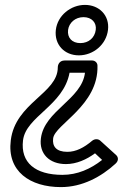

<svg xmlns="http://www.w3.org/2000/svg" viewBox="-20 -548 537 784"><path d="M327 -251C314 -142 161 -96 147 17C139 79 181 122 249 122C293 122 334 103 368 78L397 105C350 142 296 166 235 166C124 166 63 116 74 25C86 -73 239 -116 264 -251ZM378 -280C378 -292 368 -301 356 -301H244C222 -301 216 -283 216 -273C216 -166 43 -129 24 25C8 152 103 216 229 216C316 216 393 174 451 121C467 107 462 92 454 85L389 26C381 19 367 18 356 27C323 55 290 72 255 72C209 72 193 49 197 17C204 -40 383 -117 378 -280ZM371 -426C367 -394 342 -372 308 -372C274 -372 254 -394 258 -426C262 -455 287 -478 321 -478C355 -478 375 -455 371 -426ZM421 -426C428 -485 385 -528 327 -528C269 -528 215 -485 208 -426C201 -366 243 -322 302 -322C361 -322 414 -366 421 -426Z"/></svg>

Font: Falling Sky
Style: ExtOuObl
Weight: 400
Designer: Paul D. Hunt
Foundry: Adobe Systems Incorporated
Version: Version 1.02